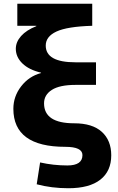

<svg xmlns="http://www.w3.org/2000/svg" viewBox="-20 -770 627 1020"><path d="M175 209 193 93Q264 109 338 109Q418 109 418 54Q418 10 327 10Q51 10 51 -192Q51 -258 92.5 -311.5Q134 -365 198 -382V-384Q134 -399 99 -433Q64 -467 64 -511Q64 -547 92 -578.5Q120 -610 173 -631V-633H72V-750H470V-633Q337 -629 280 -602.5Q223 -576 223 -528Q223 -439 381 -439H490V-319H381Q297 -319 255.5 -292.5Q214 -266 214 -221Q214 -115 374 -115Q471 -115 521 -69.5Q571 -24 571 55Q571 139 513 184.5Q455 230 343 230Q254 230 175 209Z"/></svg>

Font: Mplus 1p ExtraBold
Style: Regular
Weight: 800
Version: Version 1.061